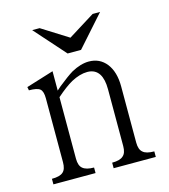

<svg xmlns="http://www.w3.org/2000/svg" viewBox="-104 -767 750 851"><g transform="rotate(-15 271.0 -341.5)"><path d="M36.1 1H229.5V-24.4Q193.4 -24.4 177.7 -38.1Q162.1 -50.8 162.1 -83V-365.2Q204.1 -402.3 235.4 -419.9Q275.4 -441.4 309.6 -441.4Q345.7 -441.4 363.3 -414.1Q378.9 -389.6 378.9 -343.8V-83Q378.9 -50.8 363.3 -38.1Q348.6 -24.4 312.5 -24.4V1H505.9V-24.4Q468.8 -24.4 454.1 -38.1Q438.5 -50.8 438.5 -83V-340.8Q438.5 -407.2 408.2 -446.3Q377.9 -484.4 328.1 -484.4Q291 -484.4 248 -460.9Q223.6 -446.3 179.7 -411.1L162.1 -395.5V-484.4L36.1 -445.3L39.1 -429.7Q77.1 -429.7 89.8 -418.9Q102.5 -408.2 102.5 -376V-83Q102.5 -50.8 87.9 -38.1Q73.2 -24.4 36.1 -24.4ZM433.6 -683.6H399.4L277.3 -607.4L156.2 -683.6H122.1L247.1 -543H308.6Z"/></g></svg>

Font: Batang
Style: Regular
Weight: 400
Version: Version 2.21